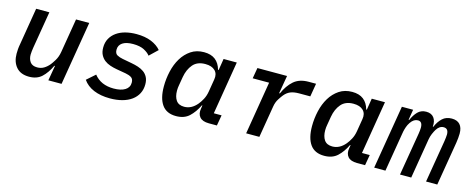

<svg xmlns="http://www.w3.org/2000/svg" viewBox="-33 -1009 3666 1502"><g transform="rotate(15 1800.0 -258.0)"><path d="M384 -122H379Q350 -60 311 -24Q272 12 209 12Q140 12 104.5 -29.5Q69 -71 69 -137Q69 -155 70.5 -174.5Q72 -194 77 -220L126 -516H233L183 -216Q181 -202 179 -186.5Q177 -171 177 -158Q177 -123 194.5 -99Q212 -75 252 -75Q282 -75 305.5 -89Q329 -103 349 -127Q359 -139 377.5 -169Q396 -199 403 -240L449 -516H556L470 0H363Z M864 12Q788 12 732 -11.5Q676 -35 645 -80L713 -140Q768 -70 872 -70Q931 -70 964.5 -91Q998 -112 998 -151Q998 -181 979.5 -192.5Q961 -204 933 -209L858 -222Q829 -227 802.5 -236Q776 -245 756 -260.5Q736 -276 723.5 -300Q711 -324 711 -359Q711 -401 728.5 -432.5Q746 -464 776.5 -485.5Q807 -507 848 -517.5Q889 -528 937 -528Q1006 -528 1056.5 -507.5Q1107 -487 1136 -452L1070 -389Q1055 -410 1021 -428Q987 -446 931 -446Q875 -446 845.5 -426Q816 -406 816 -370Q816 -339 835.5 -328Q855 -317 883 -312L958 -298Q986 -293 1012 -284.5Q1038 -276 1058.5 -261.5Q1079 -247 1091.5 -223.5Q1104 -200 1104 -165Q1104 -124 1087 -91Q1070 -58 1038.5 -35Q1007 -12 962.5 0Q918 12 864 12Z M1399 12Q1322 12 1285 -40Q1248 -92 1248 -188Q1248 -250 1262 -311Q1276 -372 1305 -420Q1334 -468 1378.5 -498Q1423 -528 1484 -528Q1541 -528 1575.5 -501Q1610 -474 1624 -423H1629L1644 -516H1751L1680 -86H1743L1728 0H1663Q1611 0 1588.5 -26Q1566 -52 1574 -96L1578 -122H1574Q1545 -62 1505 -25Q1465 12 1399 12ZM1442 -75Q1501 -75 1546 -129Q1562 -148 1577 -176Q1592 -204 1598 -240L1615 -343Q1623 -388 1596.5 -414.5Q1570 -441 1517 -441Q1452 -441 1417.5 -400.5Q1383 -360 1372 -297L1360 -226Q1358 -217 1357 -205.5Q1356 -194 1356 -183Q1356 -134 1376.5 -104.5Q1397 -75 1442 -75Z M1965 0 2036 -429H1903L1918 -516H2158L2133 -370H2139Q2168 -437 2213 -476.5Q2258 -516 2333 -516H2393L2375 -409H2285Q2242 -409 2214.5 -397.5Q2187 -386 2166 -360Q2156 -348 2138.5 -321Q2121 -294 2115 -258L2072 0Z M2599 12Q2522 12 2485 -40Q2448 -92 2448 -188Q2448 -250 2462 -311Q2476 -372 2505 -420Q2534 -468 2578.5 -498Q2623 -528 2684 -528Q2741 -528 2775.5 -501Q2810 -474 2824 -423H2829L2844 -516H2951L2880 -86H2943L2928 0H2863Q2811 0 2788.5 -26Q2766 -52 2774 -96L2778 -122H2774Q2745 -62 2705 -25Q2665 12 2599 12ZM2642 -75Q2701 -75 2746 -129Q2762 -148 2777 -176Q2792 -204 2798 -240L2815 -343Q2823 -388 2796.5 -414.5Q2770 -441 2717 -441Q2652 -441 2617.5 -400.5Q2583 -360 2572 -297L2560 -226Q2558 -217 2557 -205.5Q2556 -194 2556 -183Q2556 -134 2576.5 -104.5Q2597 -75 2642 -75Z M3002 0 3088 -516H3179L3165 -431H3170Q3188 -473 3214.5 -500.5Q3241 -528 3283 -528Q3325 -528 3345.5 -501Q3366 -474 3362 -428H3366Q3385 -473 3414.5 -500.5Q3444 -528 3490 -528Q3534 -528 3556.5 -503Q3579 -478 3579 -430Q3579 -415 3577 -393.5Q3575 -372 3572 -354L3513 0H3422L3479 -341Q3481 -355 3483 -371Q3485 -387 3485 -397Q3485 -446 3446 -446Q3412 -446 3389 -409Q3378 -391 3369 -369.5Q3360 -348 3356 -325L3302 0H3211L3269 -346Q3271 -360 3272.5 -372.5Q3274 -385 3274 -396Q3274 -446 3238 -446Q3204 -446 3179 -409Q3166 -390 3159 -369.5Q3152 -349 3148 -330L3093 0Z"/></g></svg>

Font: IBM Plex Mono Medm
Style: Italic
Weight: 500
Italic angle: -9°
Monospace: yes
Designer: Mike Abbink, Paul van der Laan, Pieter van Rosmalen
Foundry: Bold Monday
Version: Version 2.3